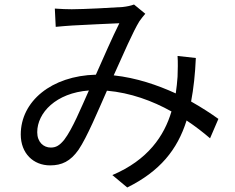

<svg xmlns="http://www.w3.org/2000/svg" viewBox="-20 -771 1040 851"><path d="M223 -733 227 -652C251 -654 279 -657 301 -658C347 -661 469 -666 509 -668C478 -606 440 -519 405 -440C208 -435 72 -322 72 -175C72 -91 128 -38 202 -38C254 -38 292 -56 328 -107C366 -163 415 -281 454 -369C558 -360 656 -324 740 -277C708 -169 636 -62 478 5L544 60C689 -12 766 -107 807 -237C846 -211 881 -184 911 -158L948 -244C916 -267 875 -294 827 -321C838 -379 845 -443 848 -514L767 -523C769 -495 768 -461 767 -431C765 -407 763 -382 759 -357C678 -394 585 -426 484 -437C526 -530 570 -632 598 -677C606 -689 615 -699 624 -710L574 -751C561 -746 543 -742 524 -740C482 -737 351 -730 298 -730C278 -730 249 -731 223 -733ZM145 -185C145 -271 228 -359 374 -370C339 -292 301 -199 265 -152C244 -126 228 -117 205 -117C173 -117 145 -141 145 -185Z"/></svg>

Font: Microsoft YaHei
Style: Regular
Weight: 400
Designer: Ryoko NISHIZUKA 西塚涼子 (kana, bopomofo & ideographs); Paul D. Hunt (Latin, Greek & Cyrillic); Sandoll Communications 산돌커뮤니
Foundry: Adobe
Version: Version 2.001;hotconv 1.0.111;makeotfexe 2.5.65597